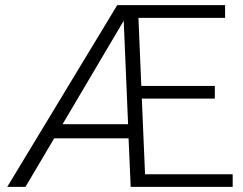

<svg xmlns="http://www.w3.org/2000/svg" viewBox="-20 -731 951 751"><path d="M8.3 0 438.5 -710.9H860.4V-661.1H521.5L532.7 -395H820.3V-345.2H534.7L547.4 -49.3H890.1V0H491.2L482.9 -189.9H191.9L79.6 0ZM224.6 -245.1H481L463.9 -649.9Z"/></svg>

Font: Roboto Light
Style: Regular
Weight: 300
Designer: Google
Version: Version 2.137; 2017